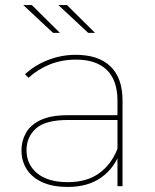

<svg xmlns="http://www.w3.org/2000/svg" viewBox="-20 -737 614 760"><path d="M445 0V-123V-140V-338Q445 -419 403 -460Q361 -501 281 -501Q223 -501 175 -481Q127 -461 93 -429L79 -443Q116 -478 169 -499Q222 -520 280 -520Q370 -520 417.5 -474Q465 -428 465 -339V0ZM248 3Q190 3 149 -15Q108 -33 86.5 -66Q65 -99 65 -142Q65 -179 82.5 -210.5Q100 -242 140 -261.5Q180 -281 249 -281H456V-262H248Q160 -262 122.5 -228.5Q85 -195 85 -143Q85 -85 128 -50.5Q171 -16 248 -16Q323 -16 371.5 -50.5Q420 -85 445 -148L455 -135Q434 -73 381.5 -35Q329 3 248 3ZM329 -607 211 -717H245L356 -607ZM190 -607 72 -717H106L217 -607Z"/></svg>

Font: Montserrat Thin
Style: Regular
Weight: 100
Designer: Julieta Ulanovsky
Foundry: Julieta Ulanovsky
Version: Version 9.000